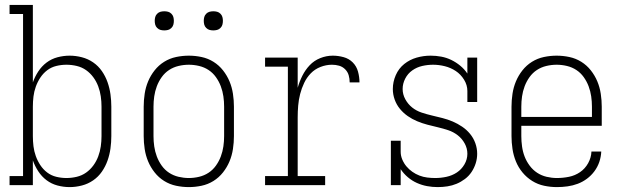

<svg xmlns="http://www.w3.org/2000/svg" viewBox="-20 -755 2540 783"><path d="M264 8Q239 8 214.5 1.5Q190 -5 170 -20Q150 -35 136 -56.5Q122 -78 114 -101V0H19V-37H74V-698H19V-735H114V-419Q122 -442 136 -463.5Q150 -485 170 -500Q190 -515 214.5 -521.5Q239 -528 264 -528Q289 -528 314 -521.5Q339 -515 360 -500.5Q381 -486 395.5 -465Q410 -444 418.5 -420Q427 -396 430.5 -370.5Q434 -345 434 -320V-200Q434 -175 430.5 -149.5Q427 -124 418.5 -100Q410 -76 395.5 -55Q381 -34 360 -19.5Q339 -5 314 1.5Q289 8 264 8ZM251 -29Q272 -29 293 -34Q314 -39 331 -51Q348 -63 360.5 -80Q373 -97 380.5 -117Q388 -137 391 -158Q394 -179 394 -200V-320Q394 -341 391 -362Q388 -383 380.5 -403Q373 -423 360.5 -440Q348 -457 331 -469Q314 -481 293 -486Q272 -491 251 -491Q230 -491 209.5 -486Q189 -481 172.5 -468.5Q156 -456 144.5 -438.5Q133 -421 126 -401.5Q119 -382 116.5 -361.5Q114 -341 114 -320V-200Q114 -179 116.5 -158.5Q119 -138 126 -118.5Q133 -99 144.5 -81.5Q156 -64 172.5 -51.5Q189 -39 209.5 -34Q230 -29 251 -29Z M750 8Q724 8 698 2.5Q672 -3 649.5 -17Q627 -31 610.5 -52Q594 -73 584 -97Q574 -121 570 -147.5Q566 -174 566 -200V-320Q566 -346 570 -372.5Q574 -399 584 -423Q594 -447 610.5 -468Q627 -489 649.5 -503Q672 -517 698 -522.5Q724 -528 750 -528Q776 -528 802 -522.5Q828 -517 850.5 -503Q873 -489 889.5 -468Q906 -447 916 -423Q926 -399 930 -372.5Q934 -346 934 -320V-200Q934 -174 930 -147.5Q926 -121 916 -97Q906 -73 889.5 -52Q873 -31 850.5 -17Q828 -3 802 2.5Q776 8 750 8ZM750 -29Q771 -29 792 -34Q813 -39 830.5 -50.5Q848 -62 860.5 -79.5Q873 -97 880.5 -117Q888 -137 891 -158Q894 -179 894 -200V-320Q894 -341 891 -362Q888 -383 880.5 -403Q873 -423 860.5 -440.5Q848 -458 830.5 -469.5Q813 -481 792 -486Q771 -491 750 -491Q729 -491 708 -486Q687 -481 669.5 -469.5Q652 -458 639.5 -440.5Q627 -423 619.5 -403Q612 -383 609 -362Q606 -341 606 -320V-200Q606 -179 609 -158Q612 -137 619.5 -117Q627 -97 639.5 -79.5Q652 -62 669.5 -50.5Q687 -39 708 -34Q729 -29 750 -29ZM850 -631Q842 -631 834.5 -633Q827 -635 821 -641Q815 -647 813 -654.5Q811 -662 811 -670Q811 -678 813 -685.5Q815 -693 821 -699Q827 -705 834.5 -707Q842 -709 850 -709Q858 -709 865.5 -707Q873 -705 879 -699Q885 -693 887 -685.5Q889 -678 889 -670Q889 -662 887 -654.5Q885 -647 879 -641Q873 -635 865.5 -633Q858 -631 850 -631ZM650 -631Q642 -631 634.5 -633Q627 -635 621 -641Q615 -647 613 -654.5Q611 -662 611 -670Q611 -678 613 -685.5Q615 -693 621 -699Q627 -705 634.5 -707Q642 -709 650 -709Q658 -709 665.5 -707Q673 -705 679 -699Q685 -693 687 -685.5Q689 -678 689 -670Q689 -662 687 -654.5Q685 -647 679 -641Q673 -635 665.5 -633Q658 -631 650 -631Z M1061 0V-37H1154V-483H1061V-520H1194V-397Q1201 -422 1213 -446Q1225 -470 1243 -489Q1261 -508 1286 -518Q1311 -528 1337 -528Q1359 -528 1381 -522Q1403 -516 1418.5 -500.5Q1434 -485 1440 -463Q1446 -441 1446 -419H1406Q1406 -434 1402 -448Q1398 -462 1387.5 -472.5Q1377 -483 1363 -487Q1349 -491 1334 -491Q1310 -491 1287 -482Q1264 -473 1247.5 -456Q1231 -439 1220.5 -417Q1210 -395 1204 -371.5Q1198 -348 1196 -324Q1194 -300 1194 -276V-37H1306V0Z M1765 8Q1743 8 1721.5 4Q1700 0 1680 -9Q1660 -18 1643 -32.5Q1626 -47 1614 -65V0H1574V-181H1614V-136Q1614 -120 1620.5 -104.5Q1627 -89 1637.5 -76.5Q1648 -64 1661.5 -54.5Q1675 -45 1690.5 -39Q1706 -33 1722.5 -31Q1739 -29 1755 -29Q1778 -29 1801 -34Q1824 -39 1843 -51.5Q1862 -64 1874 -84.5Q1886 -105 1886 -128Q1886 -150 1875 -170Q1864 -190 1846.5 -203.5Q1829 -217 1808 -224Q1787 -231 1765.5 -236Q1744 -241 1723 -246.5Q1702 -252 1681.5 -260.5Q1661 -269 1643 -281.5Q1625 -294 1611 -311Q1597 -328 1589.5 -349Q1582 -370 1582 -392Q1582 -421 1594 -448.5Q1606 -476 1628.5 -494Q1651 -512 1679 -520Q1707 -528 1736 -528Q1758 -528 1779.5 -524Q1801 -520 1820.5 -510.5Q1840 -501 1857 -487Q1874 -473 1886 -455V-520H1926V-339H1886V-384Q1886 -408 1872.5 -430Q1859 -452 1838.5 -465.5Q1818 -479 1794 -485Q1770 -491 1746 -491Q1724 -491 1702 -486Q1680 -481 1661.5 -468Q1643 -455 1632.5 -434.5Q1622 -414 1622 -392Q1622 -370 1633 -350Q1644 -330 1661 -316.5Q1678 -303 1699 -296Q1720 -289 1741.5 -284Q1763 -279 1784.5 -273.5Q1806 -268 1826 -259.5Q1846 -251 1864.5 -238.5Q1883 -226 1897 -209Q1911 -192 1918.5 -171Q1926 -150 1926 -128Q1926 -108 1920 -89Q1914 -70 1903 -53.5Q1892 -37 1876 -25Q1860 -13 1842 -5.5Q1824 2 1804.5 5Q1785 8 1765 8Z M2251 8Q2225 8 2199 2.5Q2173 -3 2150.5 -17Q2128 -31 2111 -51.5Q2094 -72 2084 -96.5Q2074 -121 2070 -147.5Q2066 -174 2066 -200V-320Q2066 -346 2070 -372.5Q2074 -399 2084 -423Q2094 -447 2110.5 -468Q2127 -489 2149.5 -503Q2172 -517 2198 -522.5Q2224 -528 2250 -528Q2276 -528 2302 -522.5Q2328 -517 2350.5 -503Q2373 -489 2389.5 -468Q2406 -447 2416 -423Q2426 -399 2430 -372.5Q2434 -346 2434 -320V-242H2106V-200Q2106 -179 2109 -157.5Q2112 -136 2119.5 -116.5Q2127 -97 2140 -79.5Q2153 -62 2170.5 -50.5Q2188 -39 2209 -34Q2230 -29 2251 -29Q2276 -29 2300.5 -34Q2325 -39 2345.5 -53Q2366 -67 2378.5 -89.5Q2391 -112 2392 -137H2432Q2431 -115 2424 -94.5Q2417 -74 2404 -56.5Q2391 -39 2373.5 -26Q2356 -13 2336 -5.5Q2316 2 2294.5 5Q2273 8 2251 8ZM2106 -278H2394V-320Q2394 -341 2391 -362Q2388 -383 2380.5 -403Q2373 -423 2360.5 -440.5Q2348 -458 2330.5 -469.5Q2313 -481 2292 -486Q2271 -491 2250 -491Q2229 -491 2208 -486Q2187 -481 2169.5 -469.5Q2152 -458 2139.5 -440.5Q2127 -423 2119.5 -403Q2112 -383 2109 -362Q2106 -341 2106 -320Z"/></svg>

Font: Iosevka Curly Slab Extralight
Style: Regular
Weight: 200
Monospace: yes
Designer: Belleve Invis
Foundry: Belleve Invis
Version: Version 22.1.2; ttfautohint (v1.8.4)